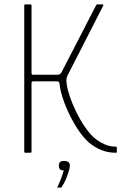

<svg xmlns="http://www.w3.org/2000/svg" viewBox="-20 -693 550 871"><path d="M94 0Q90 0 90 -4Q90 -171 90 -337Q90 -503 90 -669Q90 -673 94 -673Q97 -673 100 -673Q103 -673 106.5 -673Q110 -673 113 -673Q116 -673 119 -673Q123 -673 123 -669Q123 -631 123 -592.5Q123 -554 123 -515.5Q123 -477 123 -438.5Q123 -400 123 -362Q123 -359 124 -356.5Q125 -354 130 -354H240Q248 -354 251.5 -356.5Q255 -359 258 -363Q278 -401 297.5 -439.5Q317 -478 337 -516Q357 -554 376.5 -592.5Q396 -631 416 -669Q417 -670 417.5 -671.5Q418 -673 419 -673Q422 -673 425.5 -673Q429 -673 432 -673Q435 -673 438.5 -673Q442 -673 445 -673Q447 -673 448.5 -671.5Q450 -670 449 -669Q422 -616 395 -563Q368 -510 341 -457.5Q314 -405 287 -352Q283 -343 282 -337.5Q281 -332 281 -327Q283 -297 295 -260.5Q307 -224 325 -187Q343 -150 364.5 -118.5Q386 -87 407 -68Q429 -50 453 -39Q477 -28 502 -28Q504 -28 507 -27Q510 -26 510 -24V-5Q510 0 507 0Q470 0 439.5 -12.5Q409 -25 384 -46Q361 -66 338.5 -98.5Q316 -131 297 -169.5Q278 -208 265.5 -245.5Q253 -283 250 -313Q249 -321 245.5 -322.5Q242 -324 239 -324Q212 -324 184.5 -324Q157 -324 130 -324Q130 -324 126.5 -323Q123 -322 123 -317Q123 -278 123 -239Q123 -200 123 -160.5Q123 -121 123 -82Q123 -43 123 -4Q123 0 119 0Q116 0 113 0Q110 0 106.5 0Q103 0 100 0Q97 0 94 0ZM297 59Q297 68 291.5 85.5Q286 103 278 122Q270 141 260 155Q259 158 258 158Q257 158 250 158Q243 158 239 158Q240 157 240 156.5Q240 156 242 152Q249 138 257 117Q265 96 269 80Q256 80 251.5 74.5Q247 69 247 59Q247 48 252 42.5Q257 37 270 37Q284 37 290.5 42.5Q297 48 297 59Z"/></svg>

Font: Glory Thin
Style: Regular
Weight: 100
Designer: Robert Leuschke
Foundry: Robert Leuschke
Version: Version 1.011